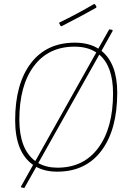

<svg xmlns="http://www.w3.org/2000/svg" viewBox="-20 -856 640 963"><path d="M452 -836 457 -834 464 -822 462 -817Q395 -779 288 -724L283 -727L276 -742Q367 -786 452 -836ZM355 -642Q426 -642 473 -612L528 -709L544 -706L545 -701L489 -601Q568 -537 568 -391Q568 -206 489 -100.5Q410 5 267 5Q206 5 162 -19L102 87L87 84L85 80L146 -29Q56 -92 56 -253Q56 -435 134.5 -538.5Q213 -642 355 -642ZM354 -622Q223 -622 150 -524.5Q77 -427 77 -256Q77 -108 157 -48L463 -593Q419 -622 354 -622ZM547 -387Q547 -524 478 -582L172 -38Q213 -15 268 -15Q400 -15 473.5 -115Q547 -215 547 -387Z"/></svg>

Font: Alegreya Sans Thin
Style: Italic
Weight: 100
Italic angle: -7°
Designer: Juan Pablo del Peral
Foundry: Huerta Tipografica
Version: Version 2.007